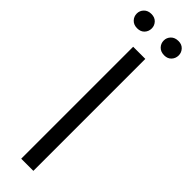

<svg xmlns="http://www.w3.org/2000/svg" viewBox="-310 -867 861 861"><g transform="rotate(45 121.0 -436.0)"><path d="M82 0V-710H159V0ZM36 -781Q14 -781 1 -794.5Q-12 -808 -12 -827Q-12 -845 1 -858.5Q14 -872 36 -872Q58 -872 70.5 -858.5Q83 -845 83 -827Q83 -808 70.5 -794.5Q58 -781 36 -781ZM208 -781Q185 -781 172 -794.5Q159 -808 159 -827Q159 -845 172 -858.5Q185 -872 208 -872Q229 -872 241.5 -858.5Q254 -845 254 -827Q254 -808 241.5 -794.5Q229 -781 208 -781Z"/></g></svg>

Font: LivvicRegular
Style: Regular
Weight: 400
Designer: Jacques Le Bailly, Baron von Fonthausen
Version: Version 1.001; ttfautohint (v1.8.2)